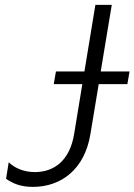

<svg xmlns="http://www.w3.org/2000/svg" viewBox="-20 -747 545 778"><path d="M505 -457.4H388.1L432.9 -727.3H366.5L322.1 -457.4H206.7L197.8 -406.2H313.6L280.2 -202.8C262.4 -96.6 199.6 -49.7 121.1 -49.7C73.5 -49.7 36.6 -68.5 15.3 -89.5L4.6 -22.4C30.5 -5 60.7 10.3 113.3 10.3C227.6 10.3 322.8 -60.7 346.2 -202.8L380 -406.2H496.1Z"/></svg>

Font: TID UI Light
Style: Italic
Weight: 300
Italic angle: -9.39999°
Designer: The TID Project Authors
Foundry: Bakken & Bæck
Version: Version 1.001;hotconv 1.0.109;makeotfexe 2.5.65596